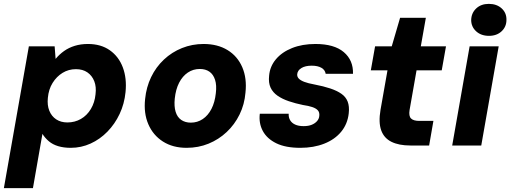

<svg xmlns="http://www.w3.org/2000/svg" viewBox="-37 -751 2634 991"><path d="M-17 220 112 -512H245L250 -447Q269 -470 293.5 -487.5Q318 -505 349 -514.5Q380 -524 417 -524Q484 -524 530 -491.5Q576 -459 597 -403Q618 -347 611 -276Q605 -215 580.5 -163Q556 -111 517.5 -71.5Q479 -32 430.5 -10Q382 12 328 12Q292 12 263.5 3.5Q235 -5 215 -22Q195 -39 182 -60L133 220ZM311 -119Q349 -119 380.5 -137Q412 -155 432 -188.5Q452 -222 456 -264Q461 -303 449.5 -332Q438 -361 414 -377.5Q390 -394 355 -394Q317 -394 286 -375Q255 -356 234.5 -323Q214 -290 210 -246Q206 -208 217.5 -179.5Q229 -151 253 -135Q277 -119 311 -119Z M926 12Q855 12 804 -20.5Q753 -53 728.5 -110Q704 -167 712 -240Q718 -301 743 -353Q768 -405 809 -443.5Q850 -482 902.5 -503Q955 -524 1014 -524Q1086 -524 1137.5 -492.5Q1189 -461 1213.5 -404Q1238 -347 1230 -273Q1225 -212 1199.5 -160Q1174 -108 1133 -69.5Q1092 -31 1039.5 -9.5Q987 12 926 12ZM948 -118Q982 -118 1009.5 -136.5Q1037 -155 1054.5 -189Q1072 -223 1077 -270Q1082 -311 1073 -339Q1064 -367 1044 -381Q1024 -395 994 -395Q960 -395 932.5 -376.5Q905 -358 887.5 -324Q870 -290 865 -242Q861 -202 869.5 -174Q878 -146 898.5 -132Q919 -118 948 -118Z M1513 12Q1437 12 1389 -11.5Q1341 -35 1319.5 -75Q1298 -115 1304 -164H1453Q1452 -145 1460.5 -130.5Q1469 -116 1486.5 -108Q1504 -100 1530 -100Q1555 -100 1572 -107Q1589 -114 1599.5 -126Q1610 -138 1611 -153Q1613 -171 1603.5 -181.5Q1594 -192 1574.5 -198.5Q1555 -205 1527 -209Q1488 -217 1454 -228.5Q1420 -240 1395.5 -257Q1371 -274 1359.5 -299Q1348 -324 1352 -360Q1356 -408 1387 -445Q1418 -482 1470.5 -503Q1523 -524 1591 -524Q1688 -524 1737.5 -482Q1787 -440 1785 -370H1644Q1641 -390 1622 -401Q1603 -412 1572 -412Q1539 -412 1519 -400Q1499 -388 1497 -368Q1496 -355 1505 -345.5Q1514 -336 1533.5 -328.5Q1553 -321 1586 -315Q1633 -306 1667.5 -294.5Q1702 -283 1725 -267Q1748 -251 1757.5 -226.5Q1767 -202 1763 -166Q1757 -111 1724 -71Q1691 -31 1636.5 -9.5Q1582 12 1513 12Z M2081 0Q2022 0 1983.5 -19Q1945 -38 1930.5 -78.5Q1916 -119 1927 -184L1963 -388H1877L1899 -512H1985L2028 -659H2161L2135 -512H2265L2243 -388H2113L2077 -183Q2072 -152 2084.5 -139.5Q2097 -127 2127 -127H2200L2178 0Z M2297 0 2387 -512H2537L2447 0ZM2487 -566Q2446 -566 2420.5 -589.5Q2395 -613 2395 -648Q2396 -684 2421 -707.5Q2446 -731 2486 -731Q2527 -731 2552.5 -707.5Q2578 -684 2577 -648Q2577 -613 2552 -589.5Q2527 -566 2487 -566Z"/></svg>

Font: DM Sans 12pt Black
Style: Italic
Weight: 900
Italic angle: -10°
Version: Version 4.004;gftools[0.9.30]